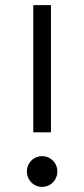

<svg xmlns="http://www.w3.org/2000/svg" viewBox="-20 -725 329 750"><path d="M110 -208V-705H179V-208ZM144 5Q128 5 114.5 -3Q101 -11 93 -25Q85 -39 85 -55Q85 -72 93 -85.5Q101 -99 114.5 -107Q128 -115 144 -115Q161 -115 174.5 -107Q188 -99 196 -85.5Q204 -72 204 -55Q204 -39 196 -25Q188 -11 174.5 -3Q161 5 144 5Z"/></svg>

Font: TikTok Sans Light
Style: Regular
Weight: 300
Version: Version 4.000